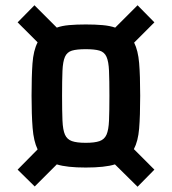

<svg xmlns="http://www.w3.org/2000/svg" viewBox="-20 -709 653 730"><path d="M112 0 47 -64 123 -141Q108 -172 104 -222.5Q100 -273 100 -345Q100 -418 103.5 -467.5Q107 -517 123 -548L47 -624L111 -689L196 -604Q215 -611 242.5 -613.5Q270 -616 306 -616Q342 -616 370 -613.5Q398 -611 418 -604L503 -689L567 -624L490 -547Q505 -517 509 -469.5Q513 -422 513 -345Q513 -268 509 -220Q505 -172 489 -142L567 -64L503 1L417 -84Q398 -78 370 -75Q342 -72 306 -72Q270 -72 242.5 -75Q215 -78 196 -84ZM306 -166Q340 -166 358.5 -172.5Q377 -179 385 -197Q393 -215 394.5 -251Q396 -287 396 -345Q396 -404 394.5 -439.5Q393 -475 385 -493Q377 -511 358.5 -516.5Q340 -522 306 -522Q272 -522 253.5 -516.5Q235 -511 227 -493Q219 -475 217.5 -439.5Q216 -404 216 -345Q216 -287 217.5 -251Q219 -215 227 -197Q235 -179 253.5 -172.5Q272 -166 306 -166Z"/></svg>

Font: Saira SemiCondensed SemiBold
Style: Regular
Weight: 600
Width: 4
Designer: Hector Gatti with collaboration of the Omnibus-Type team
Foundry: Omnibus-Type
Version: Version 1.101